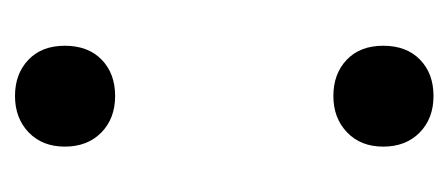

<svg xmlns="http://www.w3.org/2000/svg" viewBox="-191 -400 598 256"><g transform="rotate(90 108.0 -272.0)"><path d="M108 7Q78.5 7 59.8 -10.8Q41 -28.5 41 -59.5Q41 -90.5 59.5 -108.5Q78 -126.5 108 -126.5Q138 -126.5 156.8 -108Q175.5 -89.5 175.5 -59.5Q175.5 -29.5 156.5 -11.2Q137.5 7 108 7ZM108 -417.5Q78.5 -417.5 59.8 -435.2Q41 -453 41 -484Q41 -515 59.5 -533Q78 -551 108 -551Q138 -551 156.8 -532.5Q175.5 -514 175.5 -484Q175.5 -454 156.5 -435.8Q137.5 -417.5 108 -417.5Z"/></g></svg>

Font: Encode Sans Condensed Condensed Medium
Style: Regular
Weight: 500
Width: 3
Designer: Multiple Designers
Foundry: Impallari Type
Version: Version 3.000; ttfautohint (v1.8.3) -l 8 -r 50 -G 200 -x 14 